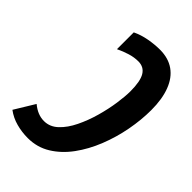

<svg xmlns="http://www.w3.org/2000/svg" viewBox="-252 -808 903 903"><g transform="rotate(45 199.5 -357.0)"><path d="M258.8 -723.6Q314.9 -723.6 353.3 -696.5Q391.6 -669.4 411.1 -617.9Q430.7 -566.4 430.7 -493.7Q430.7 -428.2 417.5 -358.2Q404.3 -288.1 378.2 -222.4Q352.1 -156.7 313.7 -104.2Q275.4 -51.8 225.1 -20.8Q174.8 10.3 112.8 10.3Q73.2 10.3 35.9 0.2Q-1.5 -9.8 -32.2 -32.7L28.8 -132.8Q48.8 -116.2 68.8 -108.2Q88.9 -100.1 109.9 -100.1Q148.9 -100.1 179.4 -128.9Q210 -157.7 232.4 -203.9Q254.9 -250 269.8 -303Q284.7 -356 291.7 -404.8Q298.8 -453.6 298.8 -486.8Q298.8 -553.2 280.8 -583Q262.7 -612.8 225.6 -612.8Q198.2 -612.8 170.2 -604.2Q142.1 -595.7 113.8 -582V-693.8Q146.5 -709.5 185.1 -716.6Q223.6 -723.6 258.8 -723.6Z"/></g></svg>

Font: Open Sans Condensed
Style: Italic
Weight: 400
Width: 3
Italic angle: -12°
Designer: Monotype Design Team
Foundry: Monotype Imaging Inc.
Version: Version 3.000